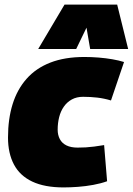

<svg xmlns="http://www.w3.org/2000/svg" viewBox="-20 -809 580 839"><path d="M258 10Q175 10 121 -15.5Q67 -41 41 -90Q15 -139 15 -208Q15 -289 35 -353.5Q55 -418 96 -464.5Q137 -511 200 -535.5Q263 -560 349 -560Q380 -560 411 -557.5Q442 -555 471 -550Q500 -545 522 -538L465 -370Q435 -379 405 -382.5Q375 -386 343 -386Q315 -386 294 -374.5Q273 -363 259 -343Q245 -323 238.5 -297Q232 -271 232 -242Q232 -219 241.5 -201Q251 -183 270.5 -173.5Q290 -164 319 -164Q338 -164 355 -165Q372 -166 391.5 -168.5Q411 -171 435 -175L448 -17Q420 -7 387 -1Q354 5 320.5 7.5Q287 10 258 10ZM147 -595 262 -789H492L540 -595H374L358 -688L313 -595Z"/></svg>

Font: Georama ExtraCondensed Thin Black
Style: Italic
Weight: 900
Italic angle: -9°
Version: Version 1.001